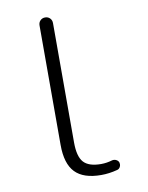

<svg xmlns="http://www.w3.org/2000/svg" viewBox="-84 -815 668 864"><g transform="rotate(-10 250.0 -383.0)"><path d="M308.6 -11.7Q227.5 -11.7 189.5 -51.3Q151.4 -90.8 151.4 -176.8V-722.7Q151.4 -736.3 160.2 -745.1Q168.9 -753.9 182.1 -753.9Q195.3 -753.9 204.1 -745.1Q212.9 -736.3 212.9 -722.7V-176.8Q212.9 -113.3 236.3 -86.9Q259.8 -60.5 316.4 -60.5Q341.8 -60.5 368.2 -68.4Q377.9 -70.3 386.7 -65.9Q395.5 -61.5 398.4 -52.7Q399.4 -48.8 399.4 -44.9Q399.4 -39.1 396.5 -33.2Q391.6 -23.4 381.8 -21.5Q344.7 -11.7 308.6 -11.7Z"/></g></svg>

Font: Rounded Mgen+ 1mn light
Style: Regular
Weight: 200
Designer: [Source Han Sans]
Ryoko NISHIZUKA  (kana & ideographs); Paul D. Hunt (Latin, Greek & Cyrillic); Wenlong ZHANG  (bopomofo
Version: Version 1.059.20150602